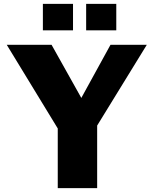

<svg xmlns="http://www.w3.org/2000/svg" viewBox="-20 -974 797 994"><path d="M740 -742H552L401 -467L247 -742H15L279 -309V0H483V-324ZM358 -954H202V-817H358ZM582 -954H426V-817H582Z"/></svg>

Font: Bisquit Text
Style: Bold
Weight: 800
Version: Version 1.004;Glyphs 3.2.3 (3260)